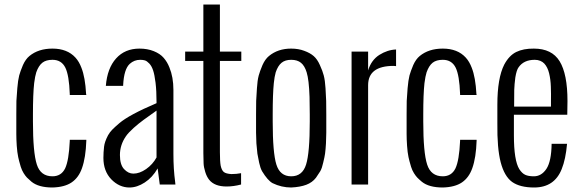

<svg xmlns="http://www.w3.org/2000/svg" viewBox="-20 -812 2561 845"><path d="M51.8 -222.2V-276.9V-308.1Q51.8 -354 52.2 -367.7Q52.7 -382.3 56.2 -423.8Q59.1 -459 64.5 -480Q69.3 -498 81.1 -525.9Q92.8 -551.8 109.4 -565.4Q148.9 -598.1 210.9 -598.1Q275.9 -598.1 312 -558.6Q328.1 -541 338.4 -513.7Q355 -471.7 358.9 -398.9Q358.9 -398.4 359.4 -396.5Q359.9 -394.5 359.9 -394H287.1V-397.9Q284.2 -480.5 267.6 -514.2Q250.5 -548.8 210.9 -548.8Q182.6 -548.8 166.3 -535.9Q149.9 -522.9 139.6 -493.7Q134.3 -477.1 130.4 -446.3Q125 -398.4 125 -308.1V-276.9Q125 -140.6 142.1 -87.9Q158.7 -36.1 210.9 -36.1Q249.5 -36.1 266.6 -70.8Q283.2 -106 287.1 -191.9V-196.8H359.9V-192.9Q357.4 -118.2 340.8 -71.8Q326.2 -30.3 295.4 -9.3Q264.6 11.7 210.9 13.2Q149.9 13.2 118.7 -12.2Q105.5 -23.4 98.6 -30.5Q91.8 -37.6 84 -50Q76.2 -62.5 71.3 -78.1Q63 -106 60.1 -120.6Q55.7 -141.6 53.7 -170.4Q51.8 -199.7 51.8 -222.2Z M668.9 -119.1V-325.2Q614.3 -286.1 612.3 -284.7Q590.8 -269 568.8 -249.5Q544.9 -228 534.2 -212.4Q507.8 -174.3 507.8 -129.9Q507.8 -87.4 525.9 -67.9Q544.4 -47.9 566.9 -47.9Q594.2 -47.9 623 -67.9Q652.3 -88.4 668.9 -119.1ZM752 0H683.1L673.8 -70.8Q650.9 -30.8 616.9 -8.8Q583 13.2 549.8 13.2Q504.9 13.2 469.7 -22.9Q435.1 -59.1 435.1 -117.2Q435.1 -141.1 438 -166.5Q440.4 -188 455.6 -216.8Q463.4 -230.5 473.9 -241.2Q484.4 -252 505.4 -270Q548.3 -306.6 668.9 -357.9V-362.8Q668.9 -412.1 664.6 -447.8Q660.2 -483.4 653.8 -502.4Q647.5 -521.5 637 -532.5Q626.5 -543.5 617.9 -546.1Q609.4 -548.8 597.2 -548.8Q570.8 -548.8 551.3 -531.2Q525.4 -507.8 522 -437V-434.1H445.8Q452.1 -511.7 491 -554.9Q529.8 -598.1 593.8 -598.1Q628.9 -598.1 656.7 -586.9Q684.6 -575.7 700.2 -557.6Q716.3 -539.1 725.6 -515.1Q743.2 -472.7 743.2 -416V-134.8Q743.2 -100.1 745.1 -70.3Q747.6 -34.7 750 -19Z M875 -138.2V-543.9H794.9V-585H875V-792H947.8V-585H1042V-543.9H947.8V-142.1Q947.8 -102.1 951.2 -83Q955.6 -62.5 965.1 -54.9Q974.6 -47.4 998 -45.9Q1020.5 -45.9 1041 -49.8V0Q1007.8 8.8 977.1 8.8Q924.3 8.8 900.4 -21Q889.6 -34.7 883.3 -55.2Q876.5 -76.7 876 -93.8Q875 -118.2 875 -138.2Z M1106.9 -228V-276.9V-308.1Q1106.9 -354 1107.4 -367.7Q1107.4 -368.7 1110.8 -423.8Q1112.8 -458 1118.7 -480Q1123.5 -498 1135.3 -525.9Q1147 -551.8 1163.6 -565.4Q1203.1 -598.1 1261.2 -598.1Q1293.5 -598.1 1318.8 -588.4Q1344.7 -579.1 1360.6 -565.2Q1376.5 -551.3 1387.7 -525.9Q1399.9 -499.5 1404.8 -480Q1410.6 -458 1412.6 -423.8L1415.5 -367.7Q1416 -354 1416 -308.1V-276.9V-228Q1416 -210.9 1414.6 -181.2Q1413.1 -154.8 1410.6 -135.7Q1408.7 -121.6 1402.3 -95.7Q1397.5 -72.8 1389.6 -58.6Q1381.3 -44.9 1370.6 -29.8Q1354.5 -8.8 1327.9 1.2Q1301.3 11.2 1261.7 13.2Q1218.8 13.2 1179.7 -5.9Q1158.2 -17.6 1133.3 -58.6Q1125.5 -72.8 1120.6 -95.7Q1114.3 -126 1112.8 -135.7Q1110.8 -151.9 1108.4 -181.2Q1106.9 -210.9 1106.9 -228ZM1180.2 -308.1V-276.9Q1180.2 -139.6 1196.3 -87.9Q1212.4 -36.1 1261.7 -36.1Q1311 -36.1 1327.1 -87.9Q1343.3 -139.6 1343.3 -276.9V-308.1Q1343.3 -343.3 1342.3 -385.3Q1339.8 -461.4 1329.6 -493.7Q1320.8 -522.5 1304.7 -535.6Q1288.6 -548.8 1261.7 -548.8Q1234.9 -548.8 1219 -535.6Q1203.1 -522.5 1193.4 -493.7Q1188 -474.6 1185.1 -446.3Q1180.2 -397.5 1180.2 -308.1Z M1600.1 0H1527.3V-585H1600.1V-502Q1613.8 -547.4 1649.4 -570.3Q1685.1 -592.8 1723.1 -594.2V-521Q1716.3 -522 1712.4 -522Q1600.1 -522 1600.1 -437Z M1769.5 -222.2V-276.9V-308.1Q1769.5 -354 1770 -367.7Q1770.5 -382.3 1773.9 -423.8Q1776.9 -459 1782.2 -480Q1787.1 -498 1798.8 -525.9Q1810.5 -551.8 1827.1 -565.4Q1866.7 -598.1 1928.7 -598.1Q1993.7 -598.1 2029.8 -558.6Q2045.9 -541 2056.2 -513.7Q2072.8 -471.7 2076.7 -398.9Q2076.7 -398.4 2077.1 -396.5Q2077.6 -394.5 2077.6 -394H2004.9V-397.9Q2002 -480.5 1985.4 -514.2Q1968.3 -548.8 1928.7 -548.8Q1900.4 -548.8 1884 -535.9Q1867.7 -522.9 1857.4 -493.7Q1852.1 -477.1 1848.1 -446.3Q1842.8 -398.4 1842.8 -308.1V-276.9Q1842.8 -140.6 1859.9 -87.9Q1876.5 -36.1 1928.7 -36.1Q1967.3 -36.1 1984.4 -70.8Q2001 -106 2004.9 -191.9V-196.8H2077.6V-192.9Q2075.2 -118.2 2058.6 -71.8Q2043.9 -30.3 2013.2 -9.3Q1982.4 11.7 1928.7 13.2Q1867.7 13.2 1836.4 -12.2Q1823.2 -23.4 1816.4 -30.5Q1809.6 -37.6 1801.8 -50Q1793.9 -62.5 1789.1 -78.1Q1780.8 -106 1777.8 -120.6Q1773.4 -141.6 1771.5 -170.4Q1769.5 -199.7 1769.5 -222.2Z M2242.7 -342.8H2404.8Q2404.8 -350.1 2404.8 -365.7Q2405.3 -381.8 2405 -398.2Q2404.8 -414.6 2404.3 -430.4Q2403.8 -446.3 2401.9 -461.2Q2399.9 -476.1 2396.7 -489.3Q2393.6 -502.4 2388.2 -513.4Q2382.8 -524.4 2375.5 -532.2Q2368.2 -540 2357.4 -544.4Q2346.7 -548.8 2333.5 -548.8Q2285.2 -548.8 2262.2 -515.6Q2253.4 -503.9 2248 -471.2Q2244.1 -441.9 2243.2 -416.5Q2242.7 -400.9 2242.7 -342.8ZM2168.9 -270V-351.1Q2168.9 -468.3 2199.2 -527.8Q2220.7 -567.9 2252.2 -583.3Q2283.7 -598.6 2329.6 -598.1Q2408.7 -598.1 2442.9 -542.5Q2477.5 -486.3 2477.5 -367.2Q2477.5 -337.4 2476.6 -307.1H2241.7V-216.8Q2241.7 -105.5 2265.6 -67.4Q2277.3 -49.3 2291.5 -42.7Q2305.7 -36.1 2329.6 -36.1Q2362.8 -36.1 2384.8 -68.8Q2406.7 -102.1 2407.7 -179.2H2475.6Q2469.7 -111.3 2452.1 -67.9Q2419.9 13.2 2330.6 13.2Q2268.6 13.2 2233.9 -11.2Q2199.7 -36.1 2183.6 -97.7Q2167.5 -159.2 2168.9 -270Z"/></svg>

Font: VL Oswald
Style: Light
Weight: 300
Designer: vernon adams
Foundry: vernon adams
Version: Version ; ttfautohint (v0.92.18-e454-dirty) -l 8 -r 50 -G 20